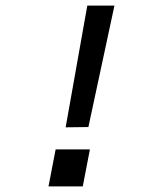

<svg xmlns="http://www.w3.org/2000/svg" viewBox="-20 -664 558 684"><path d="M387.7 -644 294.9 -211.4 213.9 -210.4 291 -644ZM178.2 -131.8H300.3L274.9 0H152.8Z"/></svg>

Font: Fantasque Sans Mono
Style: Italic
Weight: 400
Italic angle: -11°
Monospace: yes
Designer: Jany Belluz
Version: Version 1.8.0 ; ttfautohint (v1.8.2)